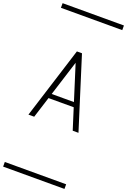

<svg xmlns="http://www.w3.org/2000/svg" viewBox="-251 -1044 1033 1560"><g transform="rotate(20 265.0 -263.5)"><path d="M168.9 -246.6H361.3L265.1 -551.3ZM156.2 -206.5 98.6 -24.4H48.8L243.2 -641.6H287.1L481.4 -24.4H431.6L374 -206.5ZM0 402.8H530.3V442.9H0ZM0 -970.2H530.3V-930.2H0Z"/></g></svg>

Font: AzarMehrMSRS1
Style: Regular
Weight: 1
Designer: Amin Abedi
Version: Version 1.00